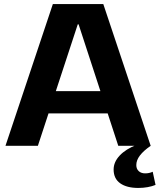

<svg xmlns="http://www.w3.org/2000/svg" viewBox="-20 -720 788 948"><path d="M241 -700H490L724 0H564L368 -600H364L167 0H7ZM189 -270H542V-160H189ZM663 208Q606 208 573.5 185Q541 162 541 117Q541 80 571 48Q601 16 655 -5L724 0Q689 24 671 47.5Q653 71 653 95Q653 114 665 125Q677 136 697 136Q717 136 734 128L748 193Q731 200 709 204Q687 208 663 208Z"/></svg>

Font: Pathway Extreme
Style: Bold
Weight: 700
Designer: Eduardo Rodriguez Tunni
Foundry: Eduardo Rodriguez Tunni
Version: Version 1.001;gftools[0.9.26]